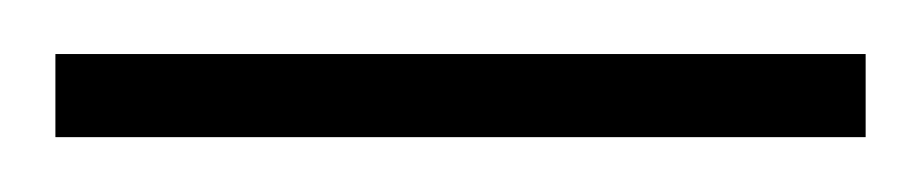

<svg xmlns="http://www.w3.org/2000/svg" viewBox="-30 -50 335 70"><path d="M-9.8 -30.3H285.6V0H-9.8Z"/></svg>

Font: Vazirmatn FD NL Thin
Style: Regular
Weight: 100
Designer: Saber Rastikerdar
Foundry: Saber Rastikerdar
Version: Version 33.003